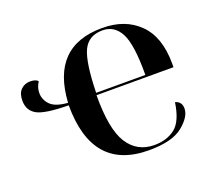

<svg xmlns="http://www.w3.org/2000/svg" viewBox="-100 -678 908 818"><g transform="rotate(-20 354.5 -269.0)"><path d="M446 10Q552 10 600 -29.5Q648 -69 648 -106Q648 -137 619 -145Q607 -62 569.5 -32.5Q532 -3 475 -3Q397 -3 355.5 -68Q314 -133 315 -287H664V-304Q664 -424 601.5 -486Q539 -548 435 -548Q205 -548 190 -298Q134 -302 111.5 -325Q89 -348 89 -379Q89 -404 104 -427Q95 -439 68 -439Q44 -439 27 -422.5Q10 -406 10 -373Q10 -328 46 -308Q82 -288 189 -287Q189 10 446 10ZM317 -297Q320 -434 344.5 -486Q369 -538 433 -538Q487 -538 514 -486Q541 -434 540 -297Z"/></g></svg>

Font: Noto Serif Display Semi
Style: Regular
Weight: 600
Designer: Monotype Design Team
Foundry: Monotype Imaging Inc.
Version: Version 1.900